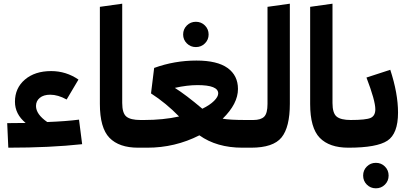

<svg xmlns="http://www.w3.org/2000/svg" viewBox="-20 -800 2225 1040"><path d="M408 -152 425 -19Q251 0 25 0L19 -133Q86 -133 119 -134Q61 -182 61 -249Q61 -323 115 -369Q169 -415 257 -415Q338 -415 405 -369L341 -261Q294 -287 252 -287Q216 -287 195.5 -270Q175 -253 175 -226Q175 -181 236 -139Q339 -143 408 -152Z M521 -237V-763L642 -780V-242Q642 -187 664.5 -168.5Q687 -150 741 -150L748 -68L728 0Q625 0 573 -53.5Q521 -107 521 -237Z M972 -613Q972 -642 992 -662Q1012 -682 1041 -682Q1070 -682 1090 -662Q1110 -642 1110 -613Q1110 -585 1090 -565Q1070 -545 1041 -545Q1012 -545 992 -565Q972 -585 972 -613ZM1352 -150 1360 -67 1340 0H1293Q1154 0 1060 -67Q928 0 778 0H727L708 -69L740 -150H760Q864 -150 950 -169Q880 -241 798 -294L815 -432Q925 -472 1044 -472Q1157 -472 1213 -431.5Q1269 -391 1269 -318Q1269 -238 1186 -157Q1226 -150 1312 -150ZM927 -324Q986 -287 1076 -211Q1117 -231 1139.5 -253.5Q1162 -276 1162 -294Q1162 -339 1050 -339Q993 -339 927 -324Z M1340 0 1320 -67 1352 -150Q1393 -150 1411 -168Q1429 -186 1429 -237V-763L1550 -780V-238Q1550 -111 1505 -55.5Q1460 0 1340 0Z M1660 -237V-763L1781 -780V-242Q1781 -187 1803.5 -168.5Q1826 -150 1880 -150L1887 -68L1867 0Q1764 0 1712 -53.5Q1660 -107 1660 -237Z M1879 -150Q1963 -150 1988 -161.5Q2013 -173 2013 -208Q2013 -255 1965 -380L2094 -422Q2136 -294 2136 -190Q2136 -76 2078.5 -38Q2021 0 1867 0L1847 -67ZM2065 200Q2045 220 2016 220Q1987 220 1967 200Q1947 180 1947 151Q1947 122 1967 102Q1987 82 2016 82Q2045 82 2065 102Q2085 122 2085 151Q2085 180 2065 200Z"/></svg>

Font: FiraGO
Style: Bold
Weight: 700
Designer: bBox Type
Foundry: bBox Type GmbH
Version: Version 1.001;PS 001.001;hotconv 1.0.88;makeotf.lib2.5.64775